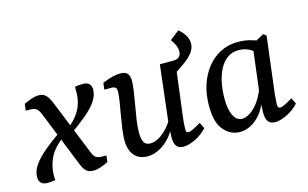

<svg xmlns="http://www.w3.org/2000/svg" viewBox="-74 -746 1518 947"><g transform="rotate(-15 685.0 -272.5)"><path d="M303 6Q283 6 271.5 -2Q260 -10 254 -21.5Q248 -33 244 -42L129 -329Q121 -348 111 -357Q101 -366 77 -366H56L60 -400Q79 -409 99 -416Q119 -423 136 -423Q155 -423 166.5 -414.5Q178 -406 184 -395Q190 -384 195 -374L312 -84Q318 -68 328 -59Q338 -50 362 -50H383L379 -17Q359 -7 339.5 -0.5Q320 6 303 6ZM68 6Q25 6 25 -35Q25 -65 45.5 -95Q66 -125 107.5 -159.5Q149 -194 213 -237L224 -210Q153 -162 129.5 -114.5Q106 -67 107 -15L108 2Q99 4 88.5 5Q78 6 68 6ZM223 -184 212 -211Q257 -242 281 -273Q305 -304 313.5 -335Q322 -366 321 -399V-417Q330 -419 340 -420Q350 -421 360 -421Q404 -421 404 -381Q404 -352 384.5 -322.5Q365 -293 324.5 -259.5Q284 -226 223 -184Z M579 7Q536 7 512 -21Q488 -49 488 -100Q488 -124 493 -159Q498 -194 504 -228Q510 -262 514 -286Q516 -299 518 -315.5Q520 -332 520 -340Q520 -356 512.5 -361Q505 -366 496 -366H457L461 -400Q517 -423 553 -423Q578 -423 589 -411Q600 -399 600 -373Q600 -366 599 -354.5Q598 -343 596 -326Q591 -291 584.5 -254.5Q578 -218 572.5 -183Q567 -148 567 -118Q567 -83 576.5 -67Q586 -51 608 -51Q631 -51 655 -65.5Q679 -80 700 -104Q721 -128 734 -156L740 -130Q714 -63 669.5 -28Q625 7 579 7ZM762 7Q739 7 728 -6.5Q717 -20 716 -48Q716 -61 717.5 -84.5Q719 -108 720 -125L754 -416H832L796 -131Q794 -119 793 -102.5Q792 -86 792 -76Q792 -64 794.5 -60Q797 -56 804 -56Q813 -56 828.5 -63.5Q844 -71 869 -86L884 -55Q857 -26 823 -9.5Q789 7 762 7ZM793 -339 783 -416Q795 -416 803 -416Q811 -416 821 -416Q863 -416 863 -453Q863 -471 855 -487.5Q847 -504 837 -517L885 -554Q902 -541 915.5 -520.5Q929 -500 929 -476Q929 -453 915 -433Q901 -413 871 -390.5Q841 -368 793 -339Z M1050 9Q1002 9 968 -31Q934 -71 935 -156Q935 -231 962.5 -291.5Q990 -352 1039.5 -387.5Q1089 -423 1154 -423Q1183 -423 1210.5 -416.5Q1238 -410 1261 -399L1241 -332Q1223 -360 1198 -371.5Q1173 -383 1147 -383Q1112 -383 1087.5 -364.5Q1063 -346 1047.5 -315Q1032 -284 1025 -247Q1018 -210 1018 -173Q1017 -117 1033 -84Q1049 -51 1078 -51Q1096 -51 1118.5 -65.5Q1141 -80 1161 -107Q1181 -134 1195 -171L1207 -164Q1189 -77 1145 -34Q1101 9 1050 9ZM1231 7Q1207 7 1195.5 -7.5Q1184 -22 1184 -52Q1184 -63 1185 -80.5Q1186 -98 1188 -125L1221 -393L1285 -428L1299 -416L1264 -131Q1263 -118 1261.5 -101Q1260 -84 1260 -75Q1260 -56 1272 -56Q1281 -56 1296.5 -63.5Q1312 -71 1337 -86L1352 -55Q1325 -26 1290.5 -9.5Q1256 7 1231 7Z"/></g></svg>

Font: Yrsa
Style: Italic
Weight: 400
Italic angle: -7.10001°
Designer: Anna Giedrys (Yrsa+Rasa design), David Brezina (Yrsa art-direction, Rasa art-direction, design)
Foundry: Rosetta Type Foundry
Version: Version 2.004